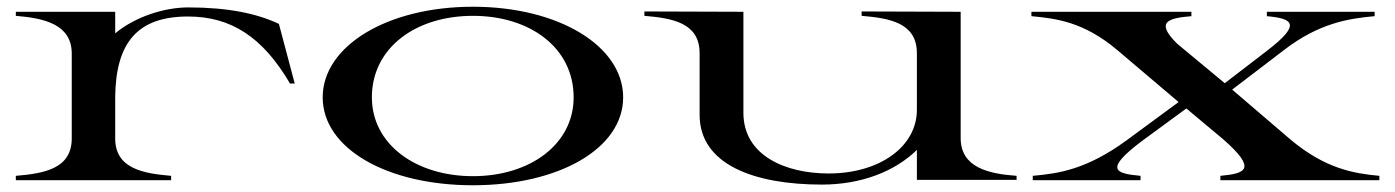

<svg xmlns="http://www.w3.org/2000/svg" viewBox="-20 -535 4142 570"><path d="M322 -124V-248C324 -407 387 -486 538 -486C666 -486 760 -425 841 -287H855L808 -464C743 -495 656 -513 539 -513C469 -513 382 -486 322 -436V-500H27V-488C111 -481 193 -463 193 -376V-124C193 -34 111 -20 27 -13V0H488V-13C406 -20 322 -34 322 -124Z M1384 15C1639 15 1830 -94 1830 -246C1830 -398 1639 -515 1384 -515C1129 -515 938 -398 938 -246C938 -94 1129 15 1384 15ZM1384 -12C1214 -12 1084 -107 1084 -246C1084 -393 1214 -488 1384 -488C1554 -488 1683 -393 1683 -246C1683 -107 1554 -12 1384 -12Z M2420 13C2535 13 2636 -25 2702 -90V-1H2998V-13C2914 -19 2832 -38 2832 -125V-500L2538 -501V-488C2620 -481 2702 -468 2702 -377V-209C2702 -100 2592 -20 2440 -20C2312 -20 2187 -73 2187 -200V-500L1893 -501V-488C1977 -481 2057 -467 2057 -377V-194C2057 -46 2220 13 2420 13Z M3046 -13V0H3366V-13C3289 -20 3258 -32 3371 -117L3502 -213L3612 -121C3712 -33 3679 -20 3603 -13V0H4075V-13C3999 -20 3915 -34 3812 -120L3638 -269L3790 -385C3897 -468 3986 -480 4061 -487V-500H3741V-487C3816 -480 3847 -465 3741 -384L3616 -288L3475 -405C3410 -469 3445 -481 3517 -487V-500H3042V-487C3118 -480 3198 -469 3295 -388L3479 -232L3324 -118C3206 -32 3124 -20 3046 -13Z"/></svg>

Font: Sprat Extended Medium
Style: Regular
Weight: 500
Width: 9
Designer: Ethan Nakache
Foundry: Collletttivo
Version: Version 2.000;Glyphs 3.2 (3217)